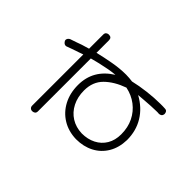

<svg xmlns="http://www.w3.org/2000/svg" viewBox="-196 -1022 1392 1392"><g transform="rotate(-45 500.0 -326.0)"><path d="M759 118Q743 116 737 107Q731 98 731 87Q732 82 732 76Q732 70 732 63Q732 39 730 6.5Q728 -26 725.5 -59Q723 -92 721 -115Q675 -31 601.5 14Q528 59 433 59Q354 57 296 22.5Q238 -12 207 -71.5Q176 -131 176 -207Q178 -286 215 -346.5Q252 -407 316.5 -441Q381 -475 464 -475Q621 -475 708 -335Q706 -364 699 -402Q692 -440 683 -478.5Q674 -517 666 -545H124Q108 -545 101.5 -554.5Q95 -564 95 -575Q95 -588 103 -596Q111 -604 124 -604H648Q644 -615 635.5 -639.5Q627 -664 618.5 -689.5Q610 -715 604 -729Q602 -732 602 -739Q602 -751 612.5 -760.5Q623 -770 631 -770Q639 -770 647 -764.5Q655 -759 659 -750Q669 -719 676 -700Q683 -681 690 -661Q697 -641 707 -604H852Q867 -604 874 -595Q881 -586 881 -575Q881 -545 852 -545H724Q739 -483 751.5 -413.5Q764 -344 764 -281Q764 -264 762.5 -247.5Q761 -231 759 -216Q773 -158 781.5 -87.5Q790 -17 790 45Q790 57 790 68Q790 79 789 90Q789 106 779.5 112Q770 118 759 118ZM433 0Q503 0 558 -27Q613 -54 649.5 -102Q686 -150 699 -213Q666 -305 611 -360.5Q556 -416 467 -416Q400 -416 348 -389.5Q296 -363 266.5 -316Q237 -269 235 -207Q235 -147 259 -100Q283 -53 327.5 -26.5Q372 0 433 0Z"/></g></svg>

Font: Hachi Maru Pop
Style: Regular
Weight: 400
Designer: Nontynet
Foundry: Nontynet
Version: Version 1.300